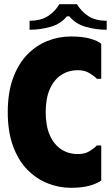

<svg xmlns="http://www.w3.org/2000/svg" viewBox="-20 -885 532 916"><path d="M17 -350Q17 -443 42 -511.5Q67 -580 109.5 -624Q152 -668 206 -689.5Q260 -711 318 -711Q374 -711 410.5 -700.5Q447 -690 463 -676V-509H442Q430 -522 407 -536Q384 -550 352 -550Q306 -550 271.5 -527Q237 -504 217.5 -459.5Q198 -415 198 -350Q198 -285 217.5 -240.5Q237 -196 271.5 -173Q306 -150 352 -150Q385 -150 407.5 -164Q430 -178 442 -191H463V-24Q447 -11 410.5 0Q374 11 318 11Q261 11 207 -10.5Q153 -32 110 -76Q67 -120 42 -188.5Q17 -257 17 -350ZM263 -865H347Q369 -829 402.5 -807.5Q436 -786 489 -786V-743Q438 -743 389 -757Q340 -771 311 -807H299Q270 -771 221 -757Q172 -743 121 -743V-786Q174 -786 208.5 -808Q243 -830 263 -865Z"/></svg>

Font: Phudu ExtraBold
Style: Regular
Weight: 800
Version: Version 1.005;gftools[0.9.23]